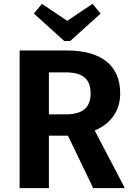

<svg xmlns="http://www.w3.org/2000/svg" viewBox="-20 -969 685 989"><path d="M326.2 -861.8 457 -949.2 498 -898.9 341.8 -757.8H311L154.8 -898.9L195.8 -949.2ZM231.9 0H81.1V-709H324.2Q457 -709 528.1 -652.6Q599.1 -596.2 599.1 -487.8Q599.1 -420.9 564.9 -372.1Q530.8 -323.2 467.8 -296.9L623 0H460L330.1 -270H231.9ZM446.8 -487.8Q446.8 -543.9 415.3 -570.1Q383.8 -596.2 317.9 -596.2H231.9V-379.9H317.9Q383.8 -379.9 415.3 -406.5Q446.8 -433.1 446.8 -487.8Z"/></svg>

Font: Sarala
Style: Bold
Weight: 700
Designer: Andres Torresi
Foundry: Huerta Tipografica
Version: Version 1.004;PS 001.003;hotconv 1.0.70;makeotf.lib2.5.58329